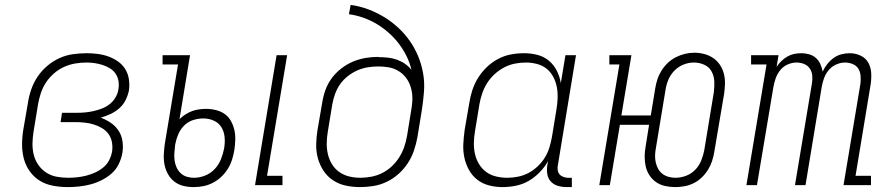

<svg xmlns="http://www.w3.org/2000/svg" viewBox="-20 -755 3640 783"><path d="M257 8Q226 8 196.5 2.5Q167 -3 143 -17.5Q119 -32 102 -55.5Q85 -79 77.5 -107Q70 -135 70 -165Q70 -195 75 -226L94 -336Q98 -363 107.5 -390.5Q117 -418 133.5 -442.5Q150 -467 173 -486.5Q196 -506 222.5 -518Q249 -530 277.5 -534Q306 -538 333 -538Q356 -538 379 -535Q402 -532 422.5 -524.5Q443 -517 461 -504.5Q479 -492 490.5 -473.5Q502 -455 505.5 -432.5Q509 -410 506 -387Q502 -367 492.5 -347.5Q483 -328 466.5 -313.5Q450 -299 430.5 -290Q411 -281 391 -275Q413 -267 432 -254Q451 -241 463.5 -222Q476 -203 479.5 -179Q483 -155 479 -131Q475 -108 464 -85.5Q453 -63 434.5 -47Q416 -31 394 -20Q372 -9 349 -3Q326 3 302.5 5.5Q279 8 257 8ZM258 -30Q276 -30 294.5 -32Q313 -34 331 -38.5Q349 -43 367 -51Q385 -59 400.5 -71.5Q416 -84 425 -101.5Q434 -119 437 -137Q440 -156 436.5 -175Q433 -194 422.5 -208.5Q412 -223 396 -232.5Q380 -242 362 -247.5Q344 -253 325 -255Q306 -257 286 -257H227L233 -295H293Q310 -295 327 -296.5Q344 -298 361.5 -302Q379 -306 396 -312.5Q413 -319 427.5 -330.5Q442 -342 451.5 -358.5Q461 -375 463 -392Q466 -409 463 -425.5Q460 -442 451 -455Q442 -468 428 -476.5Q414 -485 398.5 -490Q383 -495 366.5 -497.5Q350 -500 333 -500Q310 -500 286.5 -496Q263 -492 241 -482Q219 -472 200 -455.5Q181 -439 167.5 -418.5Q154 -398 146.5 -375Q139 -352 135 -329L117 -219Q113 -195 112.5 -171Q112 -147 117.5 -124.5Q123 -102 136 -83Q149 -64 168 -51.5Q187 -39 210 -34.5Q233 -30 258 -30Z M1020 0 1108 -530H1151L1069 -38H1132V0ZM770 8Q748 8 727.5 3Q707 -2 691 -14.5Q675 -27 665 -45Q655 -63 651 -83Q647 -103 648 -124.5Q649 -146 652 -168L706 -492H643V-530H755L712 -269Q723 -280 736.5 -288.5Q750 -297 763.5 -302Q777 -307 792 -309Q807 -311 821 -311Q841 -311 861 -306Q881 -301 896.5 -290Q912 -279 921.5 -262Q931 -245 935.5 -226Q940 -207 939.5 -186.5Q939 -166 936 -145Q933 -126 927 -106Q921 -86 910 -68Q899 -50 883.5 -35Q868 -20 849 -10Q830 0 810 4Q790 8 770 8ZM771 -30Q794 -30 816.5 -39Q839 -48 855.5 -65.5Q872 -83 881 -105.5Q890 -128 894 -150Q898 -173 896 -195.5Q894 -218 883 -236Q872 -254 852 -263Q832 -272 809 -272Q789 -272 768 -265.5Q747 -259 731.5 -243.5Q716 -228 707.5 -208.5Q699 -189 695 -168L694 -162Q692 -146 691 -130.5Q690 -115 692 -100.5Q694 -86 700 -72.5Q706 -59 716.5 -49Q727 -39 741 -34.5Q755 -30 771 -30Z M1448 8Q1419 8 1390.5 2Q1362 -4 1338.5 -19.5Q1315 -35 1299.5 -58.5Q1284 -82 1276.5 -109Q1269 -136 1269.5 -166Q1270 -196 1275 -226L1294 -336Q1298 -362 1307 -387.5Q1316 -413 1332.5 -435.5Q1349 -458 1371.5 -475.5Q1394 -493 1419 -503.5Q1444 -514 1470 -518.5Q1496 -523 1523 -523Q1523 -523 1523 -522.5Q1523 -522 1523 -522Q1543 -522 1562 -520Q1581 -518 1599 -511.5Q1617 -505 1632 -494.5Q1647 -484 1658 -470Q1651 -500 1637.5 -527Q1624 -554 1606 -577.5Q1588 -601 1565.5 -621Q1543 -641 1517.5 -656.5Q1492 -672 1462.5 -682.5Q1433 -693 1403 -697L1410 -735Q1447 -730 1481.5 -717Q1516 -704 1546.5 -685.5Q1577 -667 1603.5 -642.5Q1630 -618 1650.5 -589Q1671 -560 1685 -526.5Q1699 -493 1705.5 -456Q1712 -419 1709 -380.5Q1706 -342 1700 -304L1682 -194Q1677 -167 1668 -140.5Q1659 -114 1643 -89.5Q1627 -65 1605 -45.5Q1583 -26 1557 -13.5Q1531 -1 1503 3.5Q1475 8 1448 8ZM1449 -30Q1472 -30 1495 -34.5Q1518 -39 1539 -49.5Q1560 -60 1578 -77Q1596 -94 1608.5 -114Q1621 -134 1628.5 -156Q1636 -178 1640 -201L1659 -318L1660 -328Q1663 -349 1661 -369.5Q1659 -390 1652 -408.5Q1645 -427 1632.5 -442Q1620 -457 1602.5 -467Q1585 -477 1564.5 -480.5Q1544 -484 1523 -484Q1501 -484 1479.5 -480.5Q1458 -477 1437.5 -468Q1417 -459 1398.5 -444.5Q1380 -430 1367 -411.5Q1354 -393 1346.5 -372Q1339 -351 1335 -329L1317 -219Q1313 -196 1312.5 -172.5Q1312 -149 1317 -127Q1322 -105 1333.5 -86Q1345 -67 1363 -54Q1381 -41 1403.5 -35.5Q1426 -30 1449 -30Z M2029 8Q2001 8 1974 1Q1947 -6 1926 -22.5Q1905 -39 1892 -63Q1879 -87 1873.5 -113.5Q1868 -140 1869.5 -168.5Q1871 -197 1875 -226L1894 -336Q1898 -362 1906.5 -388Q1915 -414 1930 -438Q1945 -462 1966 -482Q1987 -502 2012 -515Q2037 -528 2063.5 -533Q2090 -538 2117 -538Q2146 -538 2172.5 -531Q2199 -524 2219 -507Q2239 -490 2251 -466Q2263 -442 2267 -416L2286 -530H2329L2255 -81Q2253 -71 2254.5 -61Q2256 -51 2262 -44Q2268 -37 2277.5 -33.5Q2287 -30 2297 -30H2312V8H2291Q2273 8 2255.5 3Q2238 -2 2226.5 -14.5Q2215 -27 2212 -45Q2209 -63 2212 -81L2215 -98Q2201 -73 2180.5 -52Q2160 -31 2135.5 -17Q2111 -3 2083.5 2.5Q2056 8 2029 8Q2029 8 2029 8Q2029 8 2029 8ZM2049 -30Q2070 -30 2092.5 -34.5Q2115 -39 2135 -49.5Q2155 -60 2172.5 -76.5Q2190 -93 2202 -112.5Q2214 -132 2220.5 -153.5Q2227 -175 2231 -197L2249 -307Q2253 -330 2254 -353.5Q2255 -377 2251 -399Q2247 -421 2236.5 -441Q2226 -461 2209.5 -474.5Q2193 -488 2170.5 -494Q2148 -500 2125 -500Q2102 -500 2079.5 -495.5Q2057 -491 2036 -480Q2015 -469 1997 -452.5Q1979 -436 1966.5 -416Q1954 -396 1946.5 -374Q1939 -352 1935 -329L1917 -219Q1913 -196 1912.5 -172.5Q1912 -149 1917 -127Q1922 -105 1933.5 -86Q1945 -67 1962.5 -54Q1980 -41 2002.5 -35.5Q2025 -30 2049 -30Z M2733 8Q2713 8 2692.5 3.5Q2672 -1 2656 -12Q2640 -23 2629 -39.5Q2618 -56 2613.5 -75.5Q2609 -95 2609 -116Q2609 -137 2613 -158L2627 -246H2508L2467 0H2424L2506 -492H2465V-530H2555L2514 -284H2634L2652 -394Q2655 -413 2661 -431.5Q2667 -450 2678 -467.5Q2689 -485 2704 -499Q2719 -513 2737 -522Q2755 -531 2774 -535.5Q2793 -540 2812 -540Q2833 -540 2853 -534.5Q2873 -529 2889 -518Q2905 -507 2916 -490.5Q2927 -474 2932 -454.5Q2937 -435 2936.5 -414Q2936 -393 2933 -372L2893 -136Q2890 -117 2884 -98.5Q2878 -80 2867.5 -63Q2857 -46 2842 -31.5Q2827 -17 2809 -8Q2791 1 2771.5 4.5Q2752 8 2733 8ZM2734 -30Q2734 -30 2734 -30Q2734 -30 2734 -30Q2756 -30 2777.5 -38Q2799 -46 2815 -62.5Q2831 -79 2839.5 -100Q2848 -121 2852 -142L2891 -378Q2894 -401 2893 -423Q2892 -445 2882 -463.5Q2872 -482 2852 -491Q2832 -500 2810 -500Q2788 -500 2767 -491.5Q2746 -483 2730 -466.5Q2714 -450 2705.5 -429.5Q2697 -409 2694 -388L2655 -152Q2652 -137 2651.5 -122Q2651 -107 2654 -93.5Q2657 -80 2663.5 -67.5Q2670 -55 2681 -46.5Q2692 -38 2706 -34Q2720 -30 2734 -30Z M3024 0 3106 -492H3043V-530H3155L3147 -482Q3155 -495 3166.5 -506Q3178 -517 3191 -524.5Q3204 -532 3218.5 -535Q3233 -538 3248 -538Q3264 -538 3280 -533.5Q3296 -529 3307.5 -518.5Q3319 -508 3325.5 -493.5Q3332 -479 3335 -463Q3342 -479 3353.5 -493.5Q3365 -508 3379.5 -518.5Q3394 -529 3411 -533.5Q3428 -538 3445 -538Q3469 -538 3490 -528Q3511 -518 3521.5 -498.5Q3532 -479 3533 -455Q3534 -431 3530 -407L3469 -38H3532V0H3420L3489 -414Q3491 -430 3489.5 -446.5Q3488 -463 3480 -475.5Q3472 -488 3457 -494Q3442 -500 3426 -500Q3408 -500 3390 -492Q3372 -484 3359.5 -469Q3347 -454 3340.5 -436Q3334 -418 3331 -400L3265 0H3222L3291 -414Q3294 -430 3292.5 -446.5Q3291 -463 3282.5 -475.5Q3274 -488 3259.5 -494Q3245 -500 3228 -500Q3210 -500 3192 -492Q3174 -484 3162 -469Q3150 -454 3143.5 -436Q3137 -418 3134 -400L3067 0Z"/></svg>

Font: Iosevka Curly Slab XLtEx
Style: Italic
Weight: 200
Width: 7
Italic angle: -9°
Monospace: yes
Designer: Belleve Invis
Foundry: Belleve Invis
Version: Version 11.1.0; ttfautohint (v1.8.3)